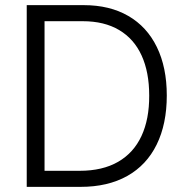

<svg xmlns="http://www.w3.org/2000/svg" viewBox="-20 -727 722 747"><path d="M84 0V-707H305.7Q406.7 -707 479.2 -665Q551.8 -623 590.3 -543.9Q628.9 -464.8 628.9 -355.5Q628.9 -244.6 589.6 -164.6Q550.3 -84.5 474.9 -42.2Q399.4 0 293.9 0ZM290 -62.5Q378.9 -62.5 439.5 -97.4Q500 -132.3 530.5 -198Q561 -263.7 560.5 -355.5Q560.5 -446.3 531 -511Q501.5 -575.7 443.6 -610.1Q385.7 -644.5 301.8 -644.5H153.3V-62.5Z"/></svg>

Font: Pretendard Std Light
Style: Regular
Weight: 300
Designer: Base glyphs from Inter by Rasmus Andersson; Hangeul glyphs from Noto Sans CJK(Source Han Sans) by Jang Soo-young and Kan
Foundry: Kil Hyung-jin
Version: Version 1.309